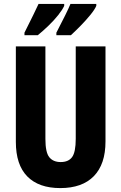

<svg xmlns="http://www.w3.org/2000/svg" viewBox="-20 -951 619 981"><path d="M519 -228Q519 -112 459.5 -51Q400 10 288 10Q178 10 119.5 -49.5Q61 -109 61 -226V-714H212V-241Q212 -172 232 -147.5Q252 -123 290 -123Q330 -123 348.5 -148.5Q367 -174 367 -242V-714H519ZM472 -921Q464 -902 441 -874Q418 -846 391 -818.5Q364 -791 342 -771H268V-784Q294 -834 313 -872.5Q332 -911 340 -931H472ZM308 -921Q299 -901 277.5 -874Q256 -847 228 -820Q200 -793 173 -771H105V-784Q131 -835 149.5 -873.5Q168 -912 177 -931H308Z"/></svg>

Font: Noto Sans Sinhala ExtraCondensed ExtraBold
Style: Regular
Weight: 800
Width: 2
Designer: Jelle Bosma - Monotype Design Team
Foundry: Monotype Imaging Inc.
Version: Version 2.006; ttfautohint (v1.8.4.7-5d5b)